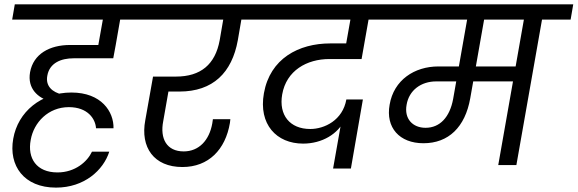

<svg xmlns="http://www.w3.org/2000/svg" viewBox="-20 -760 2659 884"><path d="M268.1 -324.5C220.3 -335 188.9 -363.9 197.8 -411.3C208.1 -471.4 263.1 -491.6 318.5 -491.6H501.4L512.8 -552.9H302.6C208.3 -552.9 133.6 -511.6 118.4 -427.4C105.1 -351.2 156.1 -308.9 209.9 -293.9ZM512.8 -552.9 533.2 -669.6H674.9L686.9 -740H48.1L36 -669.6H453.5L431.3 -545.2ZM309 -334C169.5 -334 62.4 -245.4 40.9 -121C18.9 2.6 90 103.8 237.8 103.8C368.5 103.8 456.1 23.3 483.1 -61.6H403.4C382.5 -16.4 326.6 33.9 244.6 33.9C147.8 33.9 105.4 -31.4 121.4 -115.8C135.6 -196.9 202.7 -266.7 296.9 -266.7C383.5 -266.7 419.4 -213.3 422.1 -169.4H502.6C504.4 -245.2 447.1 -334 309 -334Z M819.8 9C940.3 9 1017.9 -71 1038.6 -194C1038.6 -197.8 1039.6 -204.1 1040.6 -211.1H960.2L957.4 -191.8C943.7 -114.5 896.3 -62.9 825.8 -62.9C747.5 -62.9 715.6 -121.5 731.6 -202.5L762.6 -379.2L713.8 -338.5H806C960.9 -338.5 1047.9 -425.6 1074.9 -574.4L1093.6 -683.2H1010.1L991.4 -574.4C970.9 -463.3 904.1 -407.4 790.1 -407.4H684.6L648.9 -206.5C625.4 -81.8 688.4 9 819.8 9ZM1210.1 -669.6 1222.9 -740H634.3L622.2 -669.6Z M1595.6 15.9 1650.8 -302.1H1574.7C1557.9 -206.6 1474.2 -166.1 1408.5 -166.1C1314.5 -166.1 1262.6 -230.2 1279.3 -325.5C1298.5 -434.8 1392.3 -488.2 1496.6 -488.2H1644.8L1679.6 -685.2H1596.1L1573.9 -560.1H1500.9C1354.6 -560.1 1223.4 -490 1195.1 -330.8C1169.6 -187.7 1252.9 -98.8 1375.6 -98.8C1463.3 -98.8 1537.2 -143.7 1566.9 -209L1554.6 -216L1513.6 15.9ZM1819.9 -669.6 1832.7 -740H1170.8L1158 -669.6Z M1929.6 -100.5C2045 -100.5 2121.6 -174.6 2145.1 -307.6L2214.1 -699H2135.9L2066.2 -303.6C2050.7 -220.8 2005.6 -171.6 1939.4 -171.6C1880.1 -171.6 1840.1 -213 1852.1 -277.9C1863.3 -344.8 1919 -385.2 1987.9 -385.2H2388.5L2400.6 -454.1H1998.4C1888.3 -454.1 1793 -391.6 1773.9 -277.9C1754.9 -172.6 1819 -100.5 1929.6 -100.5ZM2357.5 0 2485.5 -726.2H2402L2274 0ZM2607.2 -669.6 2619.3 -740H1780.3L1768.2 -669.6Z"/></svg>

Font: Poppins Devanagari Thin
Style: Italic
Weight: 100
Italic angle: -10°
Designer: Ninad Kale (Devanagari), Jonny Pinhorn (Latin)
Foundry: Indian Type Foundry
Version: 4.005